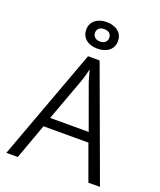

<svg xmlns="http://www.w3.org/2000/svg" viewBox="-166 -1034 949 1137"><g transform="rotate(20 308.0 -465.5)"><path d="M166 -223 85 0H13L272 -703H345L603 0H530L449 -223ZM280 -539 186 -283H429L336 -539Q328 -559 319.5 -589.5Q311 -620 309 -630H307Q305 -620 296.5 -589.5Q288 -559 280 -539ZM208 -848Q208 -886 235.5 -908.5Q263 -931 308 -931Q353 -931 380.5 -908.5Q408 -886 408 -848Q408 -809 380.5 -786.5Q353 -764 308 -764Q263 -764 235.5 -786.5Q208 -809 208 -848ZM353 -848Q353 -866 341 -876.5Q329 -887 308 -887Q287 -887 275 -876.5Q263 -866 263 -848Q263 -831 275 -820Q287 -809 308 -809Q329 -809 341 -820Q353 -831 353 -848Z"/></g></svg>

Font: Museo Sans Light
Style: Regular
Weight: 300
Designer: Jos Buivenga
Foundry: Jos Buivenga & Rosetta Type Foundry (extension, remastering)
Version: Version 3.600;PS 1.000;hotconv 1.0.88;makeotf.lib2.5.647800;